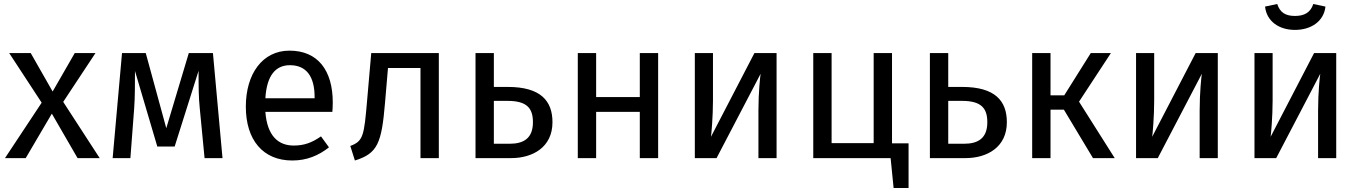

<svg xmlns="http://www.w3.org/2000/svg" viewBox="-20 -793 6814 963"><path d="M297 -282 459 -527H355L244 -334L134 -527H26L189 -278L5 0H109L240 -223L369 0H480Z M1048 -527H927L814 -150L711 -527H592L545 0H634L653 -250C657 -305 657 -371 657 -437L769 -58H856L976 -438C976 -359 976 -307 982 -249L1006 0H1096Z M1558 -300H1311C1318 -417 1364 -466 1434 -466C1517 -466 1558 -409 1558 -306ZM1649 -279C1649 -440 1574 -539 1432 -539C1296 -539 1213 -422 1213 -258C1213 -91 1299 12 1446 12C1519 12 1578 -13 1630 -54L1590 -109C1544 -77 1505 -63 1453 -63C1377 -63 1320 -110 1311 -232H1647C1648 -244 1649 -261 1649 -279Z M1842 -527 1821 -286C1806 -112 1802 -85 1737 -61L1760 12C1874 -23 1894 -75 1911 -276L1926 -452H2089V0H2181V-527Z M2536 -72H2457V-287H2526C2623 -287 2653 -250 2653 -180C2653 -98 2605 -72 2536 -72ZM2527 -357H2457V-527H2365V0H2544C2651 0 2751 -54 2751 -180C2751 -287 2692 -357 2527 -357Z M3189 0H3281V-527H3189V-306H2970V-527H2878V0H2970V-232H3189Z M3875 -527H3764L3546 -107C3548 -120 3556 -207 3556 -289V-527H3465V0H3574L3795 -423C3793 -411 3784 -331 3784 -238V0H3875Z M4454 -74V-527H4362V-75H4151V-527H4059V0H4447L4462 150H4537V-74Z M4815 -72H4736V-287H4805C4902 -287 4932 -250 4932 -180C4932 -98 4884 -72 4815 -72ZM4806 -357H4736V-527H4644V0H4823C4930 0 5030 -54 5030 -180C5030 -287 4971 -357 4806 -357Z M5552 -527H5451L5318 -315H5249V-527H5157V0H5249V-243H5316L5462 0H5571L5392 -283Z M6088 -527H5977L5759 -107C5761 -120 5769 -207 5769 -289V-527H5678V0H5787L6008 -423C6006 -411 5997 -331 5997 -238V0H6088Z M6682 -527H6571L6353 -107C6355 -120 6363 -207 6363 -289V-527H6272V0H6381L6602 -423C6600 -411 6591 -331 6591 -238V0H6682ZM6475 -643C6556 -643 6620 -686 6628 -760L6567 -773C6553 -730 6522 -713 6475 -713C6428 -713 6400 -730 6386 -773L6325 -760C6333 -686 6395 -643 6475 -643Z"/></svg>

Font: Fira Math
Style: Regular
Weight: 400
Designer: Xiangdong Zeng
Foundry: Xiangdong Zeng
Version: Version 0.3.4